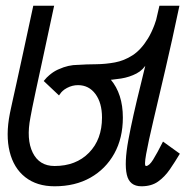

<svg xmlns="http://www.w3.org/2000/svg" viewBox="-20 -638 650 672"><path d="M475 14Q433 14 423.8 -26.8Q414.5 -67.5 429.2 -147.8Q444 -228 473.5 -346Q503 -464 538 -618H608Q582.5 -496.5 558.5 -394Q534.5 -291.5 516.8 -216Q499 -140.5 491.5 -98.8Q484 -57 491 -57Q502 -57 515.8 -79Q529.5 -101 550.5 -142.5L609.5 -100Q592.5 -71.5 574.5 -45.2Q556.5 -19 533.2 -2.5Q510 14 475 14ZM186.5 -304 133 -354.5Q157.5 -384.5 187.5 -396.5Q217.5 -408.5 250 -410.8Q282.5 -413 316 -413.2Q349.5 -413.5 382 -419.5Q414.5 -425.5 444 -444.5Q473.5 -463.5 498 -503.5Q522.5 -543.5 539.5 -613.5L495.5 -419Q482 -393.5 457.8 -380.8Q433.5 -368 403.8 -363.2Q374 -358.5 342 -356.8Q310 -355 280 -351.2Q250 -347.5 225.5 -337.2Q201 -327 186.5 -304ZM171 14Q109 14 68.5 -17.8Q28 -49.5 13.8 -107Q-0.5 -164.5 14.5 -240.5Q15.5 -245.5 17.5 -255Q19.5 -264.5 24.2 -285.8Q29 -307 37.8 -347.2Q46.5 -387.5 61 -453.5Q75.5 -519.5 96.5 -618H169.5Q145 -503 129.5 -431.8Q114 -360.5 105.5 -321Q97 -281.5 93 -261.2Q89 -241 86.5 -227Q71.5 -150.5 94.5 -103.8Q117.5 -57 171 -57Q246 -57 291.5 -103.5Q337 -150 337 -226.5Q337 -278 314 -309Q291 -340 253 -340Q233 -340 214.5 -330.2Q196 -320.5 186.5 -304L133 -354.5Q153 -380.5 186 -395.8Q219 -411 253 -411Q324 -411 367 -360.2Q410 -309.5 410 -226.5Q410 -154.5 380 -100.5Q350 -46.5 296.5 -16.2Q243 14 171 14Z"/></svg>

Font: Victor Mono Thin
Style: Italic
Weight: 100
Italic angle: -12°
Monospace: yes
Designer: Rune Bjørnerås
Version: Version 1.561;gftools[0.9.30]